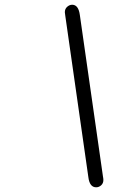

<svg xmlns="http://www.w3.org/2000/svg" viewBox="-20 -714 565 817"><path d="M255.9 -662.1Q255.9 -676.3 265.9 -685.1Q275.9 -693.8 287.1 -693.8Q314 -693.8 319.8 -649.9L418 36.1Q419.9 45.9 419.9 51.8Q419.9 65.9 410.4 74.5Q400.9 83 389.2 83Q361.3 83 356 40L257.8 -647Q255.9 -657.2 255.9 -662.1Z"/></svg>

Font: CMU Typewriter Text
Style: Italic
Weight: 500
Italic angle: -14.04°
Version: Version 0.7.0